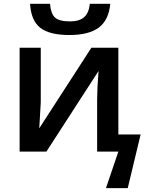

<svg xmlns="http://www.w3.org/2000/svg" viewBox="-20 -788 762 998"><path d="M191.9 -540V-271Q191.9 -262.7 191.7 -252.4Q191.4 -242.2 184.1 -121.1L455.1 -540H595.2V-88.9H710.9L644 189.9H530.8L595.2 0H484.9V-272.9Q484.9 -323.7 492.2 -418.9L221.2 0H82V-540ZM340.8 -606Q237.3 -606 189.5 -643.3Q141.6 -680.7 136.2 -768.1H240.2Q243.7 -718.3 265.1 -697.5Q286.6 -676.8 344.2 -676.8Q392.6 -676.8 417.5 -699Q442.4 -721.2 446.8 -768.1H553.2Q545.4 -683.6 493.7 -644.8Q441.9 -606 340.8 -606Z"/></svg>

Font: JBL Sans
Style: Semibold
Weight: 600
Version: Version 1.10